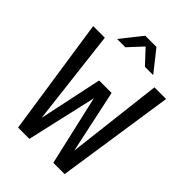

<svg xmlns="http://www.w3.org/2000/svg" viewBox="-260 -1013 1121 1121"><g transform="rotate(45 301.0 -452.0)"><path d="M220.2 -774.4 300.8 -861.3 381.8 -774.4H450.2L347.2 -904.3H254.9L151.9 -774.4ZM202.1 0 300.8 -433.1 399.9 0H493.2L602.1 -729H505.9L436 -136.2L352.1 -528.8H249L166 -137.2L96.2 -729H0L108.9 0Z"/></g></svg>

Font: Hack Dev
Style: Regular
Weight: 400
Designer: Christopher Simpkins
Foundry: Christopher Simpkins
Version: Version 2.0315